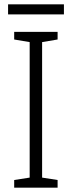

<svg xmlns="http://www.w3.org/2000/svg" viewBox="-20 -953 329 880"><path d="M273 -933H17V-887H273ZM244 -93V-128L173 -139V-760L244 -772V-807H45V-772L116 -760V-139L45 -128V-93Z"/></svg>

Font: Noto Sans Kannada UI SemiCondensed Light
Style: Regular
Weight: 300
Width: 4
Designer: Jelle Bosma - Monotype Design Team
Foundry: Monotype Imaging Inc.
Version: Version 2.005